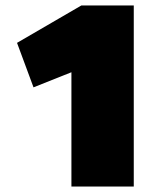

<svg xmlns="http://www.w3.org/2000/svg" viewBox="-20 -679 590 699"><path d="M467 -659V0H240V-416L102 -361L42 -523L276 -659Z"/></svg>

Font: Titillium Web
Style: Black
Weight: 900
Version: Version 1.001;PS 35.000;hotconv 1.0.70;makeotf.lib2.5.55311